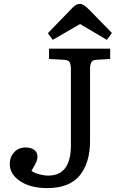

<svg xmlns="http://www.w3.org/2000/svg" viewBox="-20 -949 626 983"><path d="M222 14Q136 14 83 -21.5Q30 -57 30 -110Q30 -145 52.5 -169.5Q75 -194 110 -194Q140 -194 156 -181Q172 -168 172 -147Q172 -134 166 -120Q160 -106 141 -74Q155 -64 180 -57Q205 -50 227 -50Q343 -50 343 -205V-594Q343 -617 337 -629.5Q331 -642 307 -643L231 -647V-700H544V-647L474 -643Q455 -642 448 -630.5Q441 -619 441 -592V-228Q441 -115 388 -50.5Q335 14 222 14ZM250 -745 225 -779 349 -907Q358 -917 368 -923Q378 -929 390 -929Q407 -929 435 -901L553 -780L527 -745L390 -826Z"/></svg>

Font: Literata 7pt
Style: Regular
Weight: 400
Designer: Latin by Veronika Burian and Jose Scaglione. Greek by Irene Vlachou. Cyrillic by Vera Evstafieva.
Foundry: TypeTogether
Version: Version 3.002